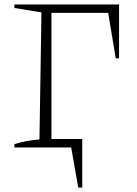

<svg xmlns="http://www.w3.org/2000/svg" viewBox="-20 -665 619 866"><path d="M517 -645V-402H502L468 -607H212V-38H351V181H333L301 0H45V-15Q74 -24 102.5 -29Q131 -34 158 -36L167 -609L45 -629V-645Z"/></svg>

Font: Piazzolla SC ExtraLight
Style: Regular
Weight: 200
Designer: Juan Pablo del Peral
Foundry: Huerta Tipografica
Version: Version 1.330